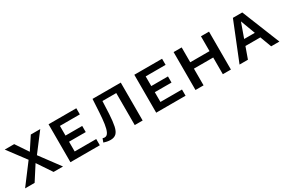

<svg xmlns="http://www.w3.org/2000/svg" viewBox="66 -1261 3052 2061"><g transform="rotate(-30 1592.0 -230.5)"><path d="M8 0 194 -247 27 -470H144L248 -315L350 -470H467L296 -245L478 0H361L241 -179L126 0Z M570 0V-470H667V0ZM603 0V-77H934V0ZM603 -198V-274H874V-198ZM603 -394V-470H914V-394Z M1064 9Q1042 9 1020 4.5Q998 0 981 -6L997 -50Q1004 -49 1010.5 -47.5Q1017 -46 1022 -46Q1051 -46 1067.5 -79Q1084 -112 1092.5 -170Q1101 -228 1105.5 -304.5Q1110 -381 1115 -470H1199Q1194 -334 1189 -242Q1184 -150 1172 -94.5Q1160 -39 1134.5 -15Q1109 9 1064 9ZM1367 0V-470H1465V0ZM1148 -397V-470H1410V-397Z M1633 0V-470H1730V0ZM1666 0V-77H1997V0ZM1666 -198V-274H1937V-198ZM1666 -394V-470H1977V-394Z M2459 0V-470H2559V0ZM2120 0V-470H2220V0ZM2153 -207V-286H2526V-207Z M2666 0 2855 -470H2971L3160 0H3058L2898 -428H2923L2770 0ZM2766 -141 2789 -213H3016L3050 -141Z"/></g></svg>

Font: Ysabeau SC SemiBold
Style: Regular
Weight: 600
Designer: Christian Thalmann (Catharsis Fonts)
Version: Version 2.001;gftools[0.9.30]; featfreeze: smcp